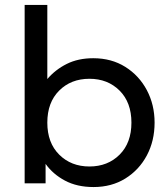

<svg xmlns="http://www.w3.org/2000/svg" viewBox="-20 -740 680 775"><path d="M357.5 15Q291 15 242.2 -11Q193.5 -37 164 -78.5V0H79.5V-720H171V-421Q203.5 -459 249.5 -482Q295.5 -505 356.5 -505Q430 -505 485.8 -470Q541.5 -435 572.8 -376Q604 -317 604 -245Q604 -171.5 572.8 -112.8Q541.5 -54 486 -19.5Q430.5 15 357.5 15ZM341 -68Q415 -68 462.8 -115.8Q510.5 -163.5 510.5 -245Q510.5 -326.5 462.8 -374.2Q415 -422 341 -422Q266.5 -422 218.8 -374.2Q171 -326.5 171 -245Q171 -163.5 219 -115.8Q267 -68 341 -68Z"/></svg>

Font: Geologica Light
Style: Regular
Weight: 300
Designer: Sindre Bremnes, Frode Helland
Foundry: Monokrom Skriftforlag AS
Version: Version 1.010; ttfautohint (v1.8.4.7-5d5b);gftools[0.9.28]